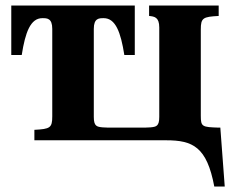

<svg xmlns="http://www.w3.org/2000/svg" viewBox="-20 -510 844 698"><path d="M21 -310H59C72 -393 91 -444 134 -444C151 -444 170 -444 170 -405V-87C170 -45 162 -41 105 -38V0H584C681 0 732 24 759 168H797L781 -46H775C715 -48 710 -49 710 -89V-403C710 -445 718 -449 775 -452V-490H522V-452C541 -450 559 -448 559 -410V-85C559 -51 548 -49 527 -47L506 -46H374L353 -47C332 -49 321 -51 321 -85V-405C321 -444 340 -444 357 -444C400 -444 419 -393 432 -310H470V-490H21Z"/></svg>

Font: Heuristica
Style: Bold
Weight: 700
Version: Version 1.0.1